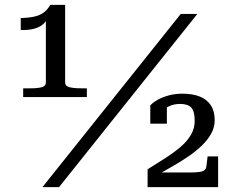

<svg xmlns="http://www.w3.org/2000/svg" viewBox="-20 -767 972 787"><path d="M247 -429Q247 -414 265 -409.5Q283 -405 314 -405H336V-369H75V-405H105Q134 -405 151 -409.5Q168 -414 168 -429V-695L177 -699Q171 -680 156.5 -667.5Q142 -655 119 -649Q96 -643 65 -644V-693Q100 -694 123 -699.5Q146 -705 161 -717Q176 -729 186 -747H247ZM721 -710H789L222 0H154ZM758 -60H614Q612 -59 611 -55Q610 -51 611.5 -48Q613 -45 616 -45Q650 -64 685 -84Q720 -104 751 -125Q782 -146 806.5 -169.5Q831 -193 845.5 -219Q860 -245 860 -274Q860 -311 844.5 -335Q829 -359 799.5 -371Q770 -383 727 -383Q698 -383 672 -376Q646 -369 626.5 -358Q607 -347 596 -335V-260H664V-335Q656 -335 650.5 -330Q645 -325 641.5 -318Q638 -311 636 -303Q649 -319 670 -330Q691 -341 718 -341Q750 -341 764 -326Q778 -311 778 -272Q778 -241 763 -215Q748 -189 721.5 -166Q695 -143 660 -120.5Q625 -98 585 -73V0H874V-126H831L826 -86Q825 -75 818 -69.5Q811 -64 796.5 -62Q782 -60 758 -60Z"/></svg>

Font: Roboto Serif 20pt SemiCondensed
Style: Regular
Weight: 400
Width: 4
Version: Version 1.008